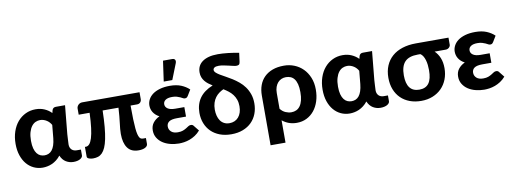

<svg xmlns="http://www.w3.org/2000/svg" viewBox="-69 -1167 4655 1742"><g transform="rotate(-10 2258.0 -296.0)"><path d="M520.5 5Q483 5 451.5 -14Q420 -33 402.5 -74Q385 -51.5 364.5 -35.8Q344 -20 322.5 -10.5Q301 -1 279 3.2Q257 7.5 237 7.5Q193 7.5 155 -10.2Q117 -28 89.2 -61Q61.5 -94 45.8 -141Q30 -188 30 -247Q30 -309 47.5 -360.5Q65 -412 96.2 -448.5Q127.5 -485 170 -505.2Q212.5 -525.5 262 -525.5Q308 -525.5 344.8 -509Q381.5 -492.5 407.5 -465.5L414 -491.5Q422 -515.5 448.5 -515.5H533L507.5 -252.5Q507 -228.5 504.8 -204.8Q502.5 -181 502.5 -158.5Q502.5 -142 507.8 -129.8Q513 -117.5 521.5 -109.8Q530 -102 541.5 -98Q553 -94 566 -94H605V-40.5Q605 -32 599.2 -23.8Q593.5 -15.5 582.5 -9Q571.5 -2.5 555.8 1.2Q540 5 520.5 5ZM272 -99.5Q292 -99.5 309.5 -107Q327 -114.5 340.5 -131.2Q354 -148 363 -174.5Q372 -201 376 -239L387.5 -359.5Q380.5 -372 370.5 -383.2Q360.5 -394.5 347.5 -403Q334.5 -411.5 319 -416.8Q303.5 -422 286.5 -422Q264.5 -422 244 -412.8Q223.5 -403.5 207.8 -383Q192 -362.5 182.2 -329.8Q172.5 -297 172.5 -250.5Q172.5 -208.5 180.5 -179.5Q188.5 -150.5 202.2 -132.8Q216 -115 234 -107.2Q252 -99.5 272 -99.5Z M1219 -514V-451Q1219 -433.5 1208.2 -421.2Q1197.5 -409 1176.5 -409H1118V-403.5Q1118 -333 1119.8 -282.5Q1121.5 -232 1124.8 -197.8Q1128 -163.5 1133.2 -143Q1138.5 -122.5 1145.2 -111.8Q1152 -101 1160.5 -97.8Q1169 -94.5 1179.5 -94.5H1204V-40.5Q1204 -29.5 1197.2 -21.2Q1190.5 -13 1179 -7.2Q1167.5 -1.5 1152.5 1.2Q1137.5 4 1120.5 4Q1051.5 4 1018.8 -41.8Q986 -87.5 986 -170.5Q986 -193 988.2 -217Q990.5 -241 994 -269.2Q997.5 -297.5 1000.8 -331.8Q1004 -366 1006.5 -409H860.5Q858.5 -323 852.8 -259Q847 -195 837.5 -149Q828 -103 814.8 -73.2Q801.5 -43.5 784.5 -26.2Q767.5 -9 746.5 -2.2Q725.5 4.5 700.5 4.5Q692 4.5 682.2 3Q672.5 1.5 664.2 -1.5Q656 -4.5 650.5 -9.2Q645 -14 645 -21V-111.5H655.5Q672 -111.5 686.5 -127.5Q701 -143.5 712 -178.8Q723 -214 730.2 -270.8Q737.5 -327.5 740.5 -409H640V-466Q640 -474 643.5 -482.5Q647 -491 653.5 -498Q660 -505 669.5 -509.5Q679 -514 691 -514Z M1277 0ZM1645 -406.5Q1637.5 -394.5 1631 -391Q1624.5 -387.5 1614.5 -387.5Q1606 -387.5 1597 -392.8Q1588 -398 1575.2 -404Q1562.5 -410 1545 -415.2Q1527.5 -420.5 1502 -420.5Q1462 -420.5 1441.2 -406Q1420.5 -391.5 1420.5 -367.5Q1420.5 -341.5 1444 -326Q1467.5 -310.5 1513 -310.5H1596V-223H1513Q1461.5 -223 1439.2 -207Q1417 -191 1417 -162.5Q1417 -134 1438 -114.8Q1459 -95.5 1499.5 -95.5Q1528 -95.5 1546.2 -102.5Q1564.5 -109.5 1578 -118Q1591.5 -126.5 1602 -133.5Q1612.5 -140.5 1625 -140.5Q1642 -140.5 1650 -128.5L1690 -78.5Q1668 -53 1642.5 -36.5Q1617 -20 1590.8 -10.5Q1564.5 -1 1539 2.8Q1513.5 6.5 1492 6.5Q1450 6.5 1411 -3.8Q1372 -14 1342.2 -34Q1312.5 -54 1294.8 -83.5Q1277 -113 1277 -151Q1277 -193 1299.8 -221.8Q1322.5 -250.5 1359 -267.5Q1339.5 -277.5 1325.5 -290.5Q1311.5 -303.5 1302.8 -318Q1294 -332.5 1290 -348.2Q1286 -364 1286 -379.5Q1286 -408.5 1299.8 -434.8Q1313.5 -461 1340.2 -480.8Q1367 -500.5 1407 -512Q1447 -523.5 1499.5 -523.5Q1560 -523.5 1603.2 -505.5Q1646.5 -487.5 1676.5 -458.5ZM1452 -571 1478.5 -759H1563Q1582 -759 1588.8 -747.2Q1595.5 -735.5 1588.5 -716.5L1531 -571Z M2160.5 -626Q2158 -609 2150 -603.2Q2142 -597.5 2125.5 -597.5Q2116 -597.5 2097.8 -601.8Q2079.5 -606 2057.5 -611.2Q2035.5 -616.5 2011.8 -621Q1988 -625.5 1968 -625.5Q1940 -625.5 1928 -617Q1916 -608.5 1916 -596Q1916 -582.5 1929.5 -570Q1943 -557.5 1964.8 -544.5Q1986.5 -531.5 2014.5 -516.5Q2042.5 -501.5 2071.8 -483Q2101 -464.5 2129 -441.2Q2157 -418 2178.8 -388Q2200.5 -358 2214 -320Q2227.5 -282 2227.5 -234.5Q2227.5 -182.5 2210.5 -138.5Q2193.5 -94.5 2161.2 -62.2Q2129 -30 2082 -11.8Q2035 6.5 1975 6.5Q1915.5 6.5 1868.5 -11.5Q1821.5 -29.5 1789 -61.5Q1756.5 -93.5 1739 -137.8Q1721.5 -182 1721.5 -234.5Q1721.5 -313.5 1761.2 -370Q1801 -426.5 1883 -459.5Q1863 -471.5 1845.5 -485Q1828 -498.5 1814.8 -515Q1801.5 -531.5 1794 -551.2Q1786.5 -571 1786.5 -596Q1786.5 -626 1798.2 -650.8Q1810 -675.5 1834 -693.2Q1858 -711 1893.8 -720.8Q1929.5 -730.5 1977.5 -730.5Q1997 -730.5 2022 -729Q2047 -727.5 2073.2 -724.5Q2099.5 -721.5 2125 -717.5Q2150.5 -713.5 2171.5 -709ZM2090 -231.5Q2090 -265.5 2080.5 -292.2Q2071 -319 2055 -340Q2039 -361 2017.8 -377.5Q1996.5 -394 1973 -408.5Q1952 -399 1932.2 -384.8Q1912.5 -370.5 1897.2 -350Q1882 -329.5 1873 -302.2Q1864 -275 1864 -239Q1864 -209.5 1870.8 -183.2Q1877.5 -157 1891 -137.5Q1904.5 -118 1925.5 -106.8Q1946.5 -95.5 1975 -95.5Q2000.5 -95.5 2021.8 -104.8Q2043 -114 2058.2 -131.8Q2073.5 -149.5 2081.8 -174.8Q2090 -200 2090 -231.5Z M2306.5 -290.5Q2306.5 -343.5 2322.2 -386.5Q2338 -429.5 2369 -460Q2400 -490.5 2445.2 -507.2Q2490.5 -524 2550 -524Q2600.5 -524 2645.5 -506Q2690.5 -488 2724.5 -454Q2758.5 -420 2778.5 -371.2Q2798.5 -322.5 2798.5 -261.5Q2798.5 -203.5 2782.8 -154.2Q2767 -105 2738 -69Q2709 -33 2668.2 -12.8Q2627.5 7.5 2577.5 7.5Q2537.5 7.5 2504.2 -4.8Q2471 -17 2444 -39.5V166.5H2306.5ZM2444 -145.5Q2465 -118.5 2492 -107Q2519 -95.5 2545 -95.5Q2570 -95.5 2590.5 -105Q2611 -114.5 2625.8 -134.8Q2640.5 -155 2648.5 -186.5Q2656.5 -218 2656.5 -261.5Q2656.5 -304.5 2648.8 -334.5Q2641 -364.5 2627 -383Q2613 -401.5 2593.5 -409.8Q2574 -418 2550 -418Q2528 -418 2508.8 -409.8Q2489.5 -401.5 2475.2 -385.5Q2461 -369.5 2452.5 -345.8Q2444 -322 2444 -290.5Z M3349 5Q3311.5 5 3280 -14Q3248.5 -33 3231 -74Q3213.5 -51.5 3193 -35.8Q3172.5 -20 3151 -10.5Q3129.5 -1 3107.5 3.2Q3085.5 7.5 3065.5 7.5Q3021.5 7.5 2983.5 -10.2Q2945.5 -28 2917.8 -61Q2890 -94 2874.2 -141Q2858.5 -188 2858.5 -247Q2858.5 -309 2876 -360.5Q2893.5 -412 2924.8 -448.5Q2956 -485 2998.5 -505.2Q3041 -525.5 3090.5 -525.5Q3136.5 -525.5 3173.2 -509Q3210 -492.5 3236 -465.5L3242.5 -491.5Q3250.5 -515.5 3277 -515.5H3361.5L3336 -252.5Q3335.5 -228.5 3333.2 -204.8Q3331 -181 3331 -158.5Q3331 -142 3336.2 -129.8Q3341.5 -117.5 3350 -109.8Q3358.5 -102 3370 -98Q3381.5 -94 3394.5 -94H3433.5V-40.5Q3433.5 -32 3427.8 -23.8Q3422 -15.5 3411 -9Q3400 -2.5 3384.2 1.2Q3368.5 5 3349 5ZM3100.5 -99.5Q3120.5 -99.5 3138 -107Q3155.5 -114.5 3169 -131.2Q3182.5 -148 3191.5 -174.5Q3200.5 -201 3204.5 -239L3216 -359.5Q3209 -372 3199 -383.2Q3189 -394.5 3176 -403Q3163 -411.5 3147.5 -416.8Q3132 -422 3115 -422Q3093 -422 3072.5 -412.8Q3052 -403.5 3036.2 -383Q3020.5 -362.5 3010.8 -329.8Q3001 -297 3001 -250.5Q3001 -208.5 3009 -179.5Q3017 -150.5 3030.8 -132.8Q3044.5 -115 3062.5 -107.2Q3080.5 -99.5 3100.5 -99.5Z M3919.5 -412Q3948.5 -384.5 3965.2 -344Q3982 -303.5 3982 -249Q3982 -193.5 3963.5 -146.2Q3945 -99 3911.2 -65Q3877.5 -31 3830 -11.8Q3782.5 7.5 3724.5 7.5Q3666.5 7.5 3618.8 -10.2Q3571 -28 3536.8 -61.5Q3502.5 -95 3483.8 -142.8Q3465 -190.5 3465 -250.5Q3465 -313 3486 -362.2Q3507 -411.5 3546 -445.5Q3585 -479.5 3640.5 -497.2Q3696 -515 3765 -515H4065.5V-450Q4065.5 -444 4062.5 -437.2Q4059.5 -430.5 4054 -425Q4048.5 -419.5 4040.5 -415.8Q4032.5 -412 4023 -412ZM3840.5 -255Q3840.5 -279.5 3837.8 -304Q3835 -328.5 3828.5 -349.8Q3822 -371 3812 -387.2Q3802 -403.5 3788 -412H3764Q3682 -412 3644.5 -372Q3607 -332 3607 -248Q3607 -96 3724 -96Q3783.5 -96 3812 -135.2Q3840.5 -174.5 3840.5 -255Z M4458 -406.5Q4450.5 -394.5 4444 -391Q4437.5 -387.5 4427.5 -387.5Q4419 -387.5 4410 -392.8Q4401 -398 4388.2 -404Q4375.5 -410 4358 -415.2Q4340.5 -420.5 4315 -420.5Q4275 -420.5 4254.2 -406Q4233.5 -391.5 4233.5 -367.5Q4233.5 -341.5 4257 -326Q4280.5 -310.5 4326 -310.5H4409V-223H4326Q4274.5 -223 4252.2 -207Q4230 -191 4230 -162.5Q4230 -134 4251 -114.8Q4272 -95.5 4312.5 -95.5Q4341 -95.5 4359.2 -102.5Q4377.5 -109.5 4391 -118Q4404.5 -126.5 4415 -133.5Q4425.5 -140.5 4438 -140.5Q4455 -140.5 4463 -128.5L4503 -78.5Q4481 -53 4455.5 -36.5Q4430 -20 4403.8 -10.5Q4377.5 -1 4352 2.8Q4326.5 6.5 4305 6.5Q4263 6.5 4224 -3.8Q4185 -14 4155.2 -34Q4125.5 -54 4107.8 -83.5Q4090 -113 4090 -151Q4090 -193 4112.8 -221.8Q4135.5 -250.5 4172 -267.5Q4152.5 -277.5 4138.5 -290.5Q4124.5 -303.5 4115.8 -318Q4107 -332.5 4103 -348.2Q4099 -364 4099 -379.5Q4099 -408.5 4112.8 -434.8Q4126.5 -461 4153.2 -480.8Q4180 -500.5 4220 -512Q4260 -523.5 4312.5 -523.5Q4373 -523.5 4416.2 -505.5Q4459.5 -487.5 4489.5 -458.5Z"/></g></svg>

Font: Lato Heavy
Style: Regular
Weight: 800
Designer: Lukasz Dziedzic
Foundry: tyPoland Lukasz Dziedzic
Version: Version 2.007; 2014-02-27